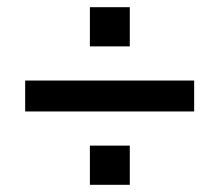

<svg xmlns="http://www.w3.org/2000/svg" viewBox="-20 -584 610 534"><path d="M50 -274V-360H520V-274ZM230 -564H341V-455H230ZM230 -179H341V-70H230Z"/></svg>

Font: 42dot Sans Light SemiBold
Style: Regular
Weight: 600
Version: Version 1.000